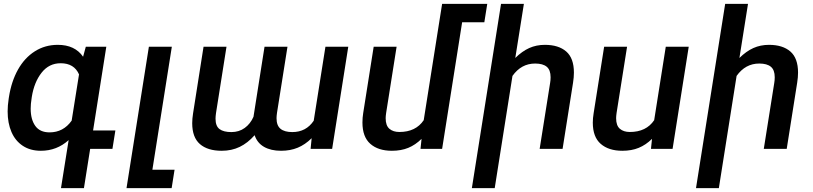

<svg xmlns="http://www.w3.org/2000/svg" viewBox="-20 -770 4206 993"><path d="M561.5 0H446.3L414.1 203.1H295.4L335 -45.4Q273.9 9.8 191.4 9.8Q136.7 9.8 97.9 -15.9Q59.1 -41.5 39.3 -87.4Q19.5 -133.3 19.5 -193.8Q19.5 -224.1 24.9 -259.3L26.4 -269Q39.1 -349.6 73.2 -410.4Q107.4 -471.2 160.2 -504.6Q212.9 -538.1 278.8 -538.1Q367.2 -538.1 409.7 -476.6L423.8 -528.3H529.8L461.4 -95.2H576.7ZM350.6 -146 388.7 -385.3Q363.3 -442.9 293.9 -442.9Q233.4 -442.9 195.1 -394Q156.7 -345.2 144.5 -269L143.1 -258.8Q138.7 -232.4 138.7 -208Q138.7 -151.9 162.6 -118.7Q186.5 -85.4 236.3 -85.4Q307.6 -85.4 350.6 -146Z M882.8 107.9 867.7 203.1H634.3L750 -528.3H868.7L768.1 107.9Z M1602.5 -145.5 1663.1 -528.3H1781.2L1697.8 0H1586.4L1591.8 -55.2Q1558.1 -22 1519.8 -6.1Q1481.4 9.8 1433.6 9.8Q1380.9 9.8 1345.5 -10.5Q1310.1 -30.8 1296.9 -70.8Q1261.2 -30.3 1219.7 -10.3Q1178.2 9.8 1126.5 9.8Q1053.7 9.8 1013.9 -24.9Q974.1 -59.6 974.1 -132.8Q974.1 -155.8 978.5 -183.6L1032.7 -528.3H1151.4L1097.2 -185.5Q1094.7 -167.5 1094.7 -156.2Q1094.7 -117.7 1115.5 -102.3Q1136.2 -86.9 1176.8 -86.9Q1216.3 -86.9 1245.6 -108.2Q1274.9 -129.4 1291 -166L1348.1 -528.3H1466.8L1412.6 -186.5Q1410.2 -169.4 1410.2 -158.7Q1410.2 -120.6 1430.9 -103.8Q1451.7 -86.9 1491.7 -86.9Q1563 -86.9 1602.5 -145.5Z M2484.9 -654.8H2370.1L2266.6 0H2154.8L2160.2 -51.8Q2128.4 -20.5 2091.6 -5.4Q2054.7 9.8 2006.8 9.8Q1936 9.8 1895.3 -26.1Q1854.5 -62 1854.5 -136.2Q1854.5 -161.6 1858.4 -185.1L1912.6 -528.3H2031.2L1977.1 -186Q1974.6 -168.9 1974.6 -158.7Q1974.6 -120.6 1993.9 -104Q2013.2 -87.4 2045.4 -87.4Q2130.4 -87.4 2171.4 -148.4L2251.5 -654.8L2266.6 -750H2500Z M2630.4 -377.4 2538.6 203.1H2420.4L2571.3 -750H2689.5L2645 -470.2Q2680.2 -504.9 2717 -521.5Q2753.9 -538.1 2797.9 -538.1Q2868.7 -538.1 2908.4 -503.7Q2948.2 -469.2 2948.2 -394.5Q2948.2 -370.6 2943.8 -342.8L2889.6 0H2771L2825.2 -341.3Q2827.6 -355 2827.6 -370.6Q2827.6 -408.2 2807.6 -424.8Q2787.6 -441.4 2747.6 -441.4Q2675.8 -441.4 2630.4 -377.4Z M3346.7 0 3352.1 -51.8Q3320.3 -20.5 3283.4 -5.4Q3246.6 9.8 3198.7 9.8Q3127.9 9.8 3086.9 -25.9Q3045.9 -61.5 3045.9 -135.7Q3045.9 -158.7 3050.3 -185.1L3104.5 -528.3H3223.1L3168.9 -186Q3166.5 -168.9 3166.5 -158.7Q3166.5 -120.6 3185.8 -104Q3205.1 -87.4 3237.3 -87.4Q3322.3 -87.4 3363.3 -148.4L3423.3 -528.3H3542L3458.5 0Z M3789.6 -377.4 3697.8 203.1H3579.6L3730.5 -750H3848.6L3804.2 -470.2Q3839.4 -504.9 3876.2 -521.5Q3913.1 -538.1 3957 -538.1Q4027.8 -538.1 4067.6 -503.7Q4107.4 -469.2 4107.4 -394.5Q4107.4 -370.6 4103 -342.8L4048.8 0H3930.2L3984.4 -341.3Q3986.8 -355 3986.8 -370.6Q3986.8 -408.2 3966.8 -424.8Q3946.8 -441.4 3906.7 -441.4Q3835 -441.4 3789.6 -377.4Z"/></svg>

Font: Mardoto Medium
Style: Italic
Weight: 500
Italic angle: -12°
Designer: Christian Robertson, Vahan Hovhannisyan
Foundry: Google
Version: Version 1.000